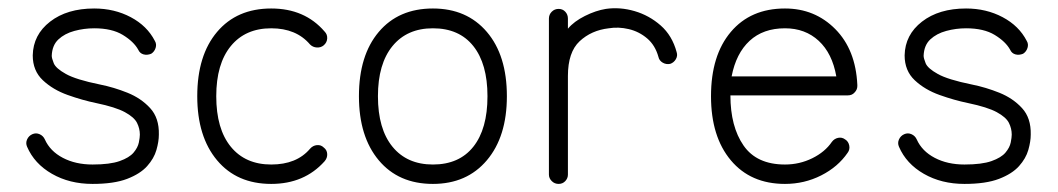

<svg xmlns="http://www.w3.org/2000/svg" viewBox="-20 -442 2618 475"><path d="M209 13Q152 13 108.5 -12Q65 -37 47 -79Q43 -88 47 -97Q51 -106 60 -110Q69 -114 78 -110Q87 -106 91 -97Q104 -68 135.5 -51.5Q167 -35 209 -35Q252 -35 276 -43.5Q300 -52 310.5 -64.5Q321 -77 323.5 -89.5Q326 -102 326 -109Q326 -124 319 -138Q312 -152 289 -164.5Q266 -177 218 -187Q184 -194 147.5 -207Q111 -220 86 -243.5Q61 -267 61 -305Q62 -356 104 -388.5Q146 -421 213 -421Q263 -421 303.5 -399.5Q344 -378 363 -341Q368 -333 365 -323.5Q362 -314 354 -309Q344 -305 335 -307.5Q326 -310 322 -319Q311 -339 284 -355.5Q257 -372 213 -372Q188 -372 164 -365.5Q140 -359 124.5 -344.5Q109 -330 108 -304Q108 -298 113 -285.5Q118 -273 143 -259Q168 -245 227 -233Q262 -226 295.5 -212.5Q329 -199 351.5 -174.5Q374 -150 373 -109Q373 -92 367 -71Q361 -50 344 -31Q327 -12 294.5 0.5Q262 13 209 13Z M651 13Q566 13 517 -45.5Q468 -104 468 -204Q468 -305 517 -363Q566 -421 651 -421Q734 -421 783 -364Q790 -357 789.5 -347Q789 -337 781 -330Q774 -324 764 -324.5Q754 -325 747 -332Q713 -372 651 -372Q587 -372 551 -328Q515 -284 515 -204Q515 -123 551 -79Q587 -35 651 -35Q714 -35 747 -74Q754 -82 764 -83Q774 -84 781 -77Q789 -71 789.5 -61Q790 -51 783 -43Q733 13 651 13Z M1051 13Q966 13 917 -45.5Q868 -104 868 -204Q868 -305 917 -363Q966 -421 1051 -421Q1135 -421 1184.5 -363Q1234 -305 1234 -204Q1234 -104 1184.5 -45.5Q1135 13 1051 13ZM1051 -35Q1116 -35 1151 -79Q1186 -123 1186 -204Q1186 -284 1151 -328Q1116 -372 1051 -372Q987 -372 951 -328Q915 -284 915 -204Q915 -123 951 -79Q987 -35 1051 -35Z M1362 13Q1352 13 1345 6Q1338 -1 1338 -10V-396Q1338 -406 1345 -413Q1352 -420 1362 -420Q1372 -420 1378.5 -413Q1385 -406 1385 -396V-371Q1400 -389 1427 -402.5Q1454 -416 1479 -420Q1514 -425 1550 -414.5Q1586 -404 1614.5 -379Q1643 -354 1654 -313Q1657 -304 1652 -295.5Q1647 -287 1638 -284Q1628 -282 1619.5 -287Q1611 -292 1609 -301Q1601 -330 1581 -347Q1561 -364 1535.5 -370Q1510 -376 1486 -372Q1443 -367 1414 -340Q1385 -313 1385 -254V-10Q1385 -1 1378.5 6Q1372 13 1362 13Z M1922 13Q1837 13 1788 -45.5Q1739 -104 1739 -204Q1739 -305 1788 -363Q1837 -421 1922 -421Q1996 -421 2046.5 -370Q2097 -319 2101 -232V-229Q2101 -220 2094 -213Q2088 -206 2077 -206H1787Q1787 -129 1819.5 -82Q1852 -35 1922 -35Q1958 -35 1989.5 -50.5Q2021 -66 2038 -91Q2044 -99 2053.5 -101Q2063 -103 2071 -97Q2079 -92 2081 -82Q2083 -72 2077 -64Q2053 -29 2011.5 -8Q1970 13 1922 13ZM1790 -253H2049Q2039 -310 2005.5 -341Q1972 -372 1922 -372Q1868 -372 1834.5 -341Q1801 -310 1790 -253Z M2366 13Q2309 13 2265.5 -12Q2222 -37 2204 -79Q2200 -88 2204 -97Q2208 -106 2217 -110Q2226 -114 2235 -110Q2244 -106 2248 -97Q2261 -68 2292.5 -51.5Q2324 -35 2366 -35Q2409 -35 2433 -43.5Q2457 -52 2467.5 -64.5Q2478 -77 2480.5 -89.5Q2483 -102 2483 -109Q2483 -124 2476 -138Q2469 -152 2446 -164.5Q2423 -177 2375 -187Q2341 -194 2304.5 -207Q2268 -220 2243 -243.5Q2218 -267 2218 -305Q2219 -356 2261 -388.5Q2303 -421 2370 -421Q2420 -421 2460.5 -399.5Q2501 -378 2520 -341Q2525 -333 2522 -323.5Q2519 -314 2511 -309Q2501 -305 2492 -307.5Q2483 -310 2479 -319Q2468 -339 2441 -355.5Q2414 -372 2370 -372Q2345 -372 2321 -365.5Q2297 -359 2281.5 -344.5Q2266 -330 2265 -304Q2265 -298 2270 -285.5Q2275 -273 2300 -259Q2325 -245 2384 -233Q2419 -226 2452.5 -212.5Q2486 -199 2508.5 -174.5Q2531 -150 2530 -109Q2530 -92 2524 -71Q2518 -50 2501 -31Q2484 -12 2451.5 0.5Q2419 13 2366 13Z"/></svg>

Font: Zen Kurenaido
Style: ARC
Weight: 400
Designer: Yoshimichi Ohira
Foundry: Positype
Version: Version 1.001